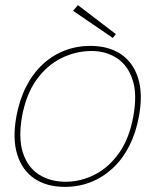

<svg xmlns="http://www.w3.org/2000/svg" viewBox="-20 -717 607 749"><path d="M233 12Q162 12 114 -20.5Q66 -53 47 -115Q28 -177 44 -263Q56 -328 82 -379Q108 -430 146 -465.5Q184 -501 231.5 -519.5Q279 -538 332 -538Q404 -538 452 -505.5Q500 -473 519 -411.5Q538 -350 522 -263Q510 -198 484 -147Q458 -96 419.5 -60.5Q381 -25 334 -6.5Q287 12 233 12ZM236 -8Q295 -8 350 -36Q405 -64 445 -121Q485 -178 500 -263Q516 -350 497 -406.5Q478 -463 435.5 -490.5Q393 -518 337 -518Q276 -518 220 -490.5Q164 -463 123 -406.5Q82 -350 66 -263Q51 -178 69.5 -121Q88 -64 132 -36Q176 -8 236 -8ZM420 -569 265 -675 284 -697 432 -584Z"/></svg>

Font: DM Sans 9pt Thin
Style: Italic
Weight: 250
Italic angle: -10°
Version: Version 4.004;gftools[0.9.30]